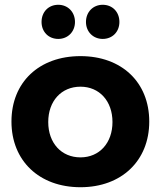

<svg xmlns="http://www.w3.org/2000/svg" viewBox="-20 -778 673 804"><path d="M224 -758C183 -758 154 -728 154 -686C154 -645 183 -615 224 -615C264 -615 294 -645 294 -686C294 -728 264 -758 224 -758ZM410 -758C370 -758 340 -728 340 -686C340 -645 370 -615 410 -615C451 -615 480 -645 480 -686C480 -728 451 -758 410 -758ZM317 -543C144 -543 28 -434 28 -269C28 -105 144 6 317 6C489 6 605 -105 605 -269C605 -434 489 -543 317 -543ZM317 -415C396 -415 451 -355 451 -267C451 -179 396 -119 317 -119C237 -119 182 -179 182 -267C182 -355 237 -415 317 -415Z"/></svg>

Font: Juman SemiBold
Style: Regular
Weight: 600
Designer: Bandar Raffah (Arabic) Julieta Ulanovsky (Latin)
Foundry: Caramella
Version: Version 5.022;PS 005.022;hotconv 1.0.88;makeotf.lib2.5.64775